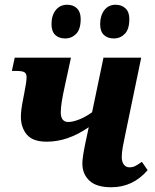

<svg xmlns="http://www.w3.org/2000/svg" viewBox="-20 -779 652 809"><path d="M327 -90Q327 -113 338 -168L354 -243Q266 -182 177 -182Q118 -182 93 -212Q68 -242 68 -287Q68 -316 78 -364L82 -385Q92 -435 92 -453Q92 -469 83 -474.5Q74 -480 51 -480H30L42 -536H279L253 -416Q236 -340 236 -306Q236 -265 268 -265Q287 -265 314.5 -276Q342 -287 368 -306L416 -536H575L508 -213Q502 -186 497.5 -160.5Q493 -135 493 -117Q493 -97 502 -85.5Q511 -74 525 -74Q539 -74 549 -79Q559 -84 578 -97L602 -62Q540 10 449 10Q386 10 356.5 -18Q327 -46 327 -90ZM197 -677Q197 -714 215 -736.5Q233 -759 263 -759Q289 -759 304.5 -743.5Q320 -728 320 -699Q320 -656 301 -636.5Q282 -617 255 -617Q228 -617 212.5 -632Q197 -647 197 -677ZM402 -677Q402 -713 419.5 -736Q437 -759 467 -759Q493 -759 509 -743.5Q525 -728 525 -699Q525 -656 506 -636.5Q487 -617 460 -617Q433 -617 417.5 -632Q402 -647 402 -677Z"/></svg>

Font: Noto Serif NarrowExtraBold
Style: Italic
Weight: 800
Width: 4
Italic angle: -12°
Designer: Monotype Design Team
Foundry: Monotype Imaging Inc.
Version: Version 1.001